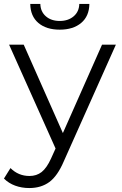

<svg xmlns="http://www.w3.org/2000/svg" viewBox="-38 -752 616 971"><path d="M548 -526 285 63Q253 138 211.5 168.5Q170 199 110 199Q72 199 39 187Q6 175 -18 151L15 98Q55 138 111 138Q147 138 172.5 118Q198 98 220 50L243 -1L8 -526H82L280 -79L478 -526ZM115 -732H166Q167 -693 194 -669.5Q221 -646 264 -646Q307 -646 334.5 -669.5Q362 -693 363 -732H414Q413 -670 372.5 -636Q332 -602 264 -602Q196 -602 156 -636Q116 -670 115 -732Z"/></svg>

Font: CMG Sans
Style: Regular
Weight: 400
Designer: Julieta Ulanovsky
Foundry: Julieta Ulanovsky
Version: Version 7.200